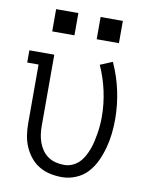

<svg xmlns="http://www.w3.org/2000/svg" viewBox="-83 -781 665 850"><g transform="rotate(10 250.0 -356.0)"><path d="M254 8Q227 8 201 2.5Q175 -3 152 -16.5Q129 -30 112 -51Q95 -72 84.5 -96.5Q74 -121 70 -147Q66 -173 66 -200V-465H15V-520H127V-200Q127 -181 129.5 -162.5Q132 -144 138.5 -126Q145 -108 156 -92.5Q167 -77 182.5 -66.5Q198 -56 216.5 -51.5Q235 -47 254 -47Q273 -47 290.5 -54.5Q308 -62 321 -75Q334 -88 343 -104.5Q352 -121 358.5 -138.5Q365 -156 369 -174Q373 -192 376 -210.5Q379 -229 380.5 -247.5Q382 -266 382 -285Q382 -343 369.5 -400.5Q357 -458 333 -511L388 -534Q415 -475 428.5 -412Q442 -349 442 -285Q442 -252 438.5 -220Q435 -188 426.5 -156.5Q418 -125 404.5 -95.5Q391 -66 369.5 -42Q348 -18 317 -5Q286 8 254 8ZM300 -620V-720H400V-620ZM100 -620V-720H200V-620Z"/></g></svg>

Font: Iosevka Fixed SS04 Light
Style: Regular
Weight: 300
Monospace: yes
Designer: Belleve Invis
Foundry: Belleve Invis
Version: Version 32.5.0